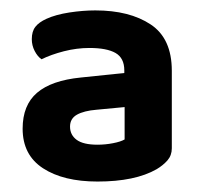

<svg xmlns="http://www.w3.org/2000/svg" viewBox="-20 -642 394 369"><path d="M167.4 -293.1Q101.8 -293.1 62.7 -318.6Q23.5 -344.1 23.5 -394.7Q23.5 -440 51.2 -463.7Q78.9 -487.4 135.2 -493L218.9 -501.7V-506.7Q218.9 -530.5 202 -540.2Q185.2 -549.8 151.8 -549.8Q127.5 -549.8 102.8 -543.5Q78.1 -537.1 59.8 -528.1Q52.1 -533.4 46.6 -544.1Q41.1 -554.7 41.1 -566.7Q41.1 -581.7 48 -590.5Q54.8 -599.3 69.4 -605.9Q87 -613.9 113.2 -618Q139.4 -622 163.1 -622Q229 -622 269.6 -595Q310.2 -568.1 310.2 -506V-357Q310.2 -343.4 301.8 -333.7Q293.3 -324.1 281 -316.8Q239.6 -293.1 167.4 -293.1ZM167.4 -363.9Q182.5 -363.9 197.2 -366.8Q211.9 -369.6 219.5 -374V-436.2L165.4 -431.1Q141.3 -429.1 127.9 -421.6Q114.6 -414.1 114.6 -398.7Q114.6 -382.7 127.3 -373.3Q140 -363.9 167.4 -363.9Z"/></svg>

Font: Baloo Tammudu 2
Style: Regular
Weight: 400
Designer: Maithili Shingre, Omkar Shende and Ek Type
Foundry: Ek Type
Version: Version 1.700